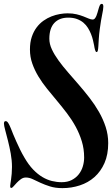

<svg xmlns="http://www.w3.org/2000/svg" viewBox="-29 -843 573 981"><path d="M315.9 -774.9Q342.3 -774.9 362.3 -770Q382.3 -765.1 397.7 -759Q413.1 -752.9 424.6 -748Q436 -743.2 444.8 -743.2Q451.2 -743.2 455.6 -748.5Q460 -753.9 463.4 -761.7Q466.8 -769.5 469.2 -778.8Q471.7 -788.1 474.1 -795.9Q477.1 -807.1 480.7 -815.2Q484.4 -823.2 491.2 -823.2Q499 -823.2 499 -809.1Q499 -801.3 497.3 -791.5Q495.6 -781.7 492.9 -768.3Q490.2 -754.9 487.1 -737.1Q483.9 -719.2 481 -695.8Q477.1 -667 475.8 -644.8Q474.6 -622.6 473.6 -607.7Q472.7 -592.8 470.9 -585Q469.2 -577.1 464.8 -577.1Q461.4 -577.1 459.5 -580.8Q457.5 -584.5 456.1 -589.8Q454.6 -595.2 453.6 -600.6Q452.6 -606 452.1 -609.9Q449.7 -622.6 446 -637.9Q442.4 -653.3 436 -669.2Q429.7 -685.1 420.4 -700.2Q411.1 -715.3 397.2 -727.1Q383.3 -738.8 364.3 -745.8Q345.2 -752.9 319.8 -752.9Q273.9 -752.9 248.5 -725.6Q223.1 -698.2 223.1 -645Q223.1 -618.2 236.1 -590.6Q249 -563 270.3 -533.7Q291.5 -504.4 318.4 -473.6Q345.2 -442.9 373.5 -410.2Q401.9 -377.4 428.7 -342.8Q455.6 -308.1 476.8 -271Q498 -233.9 511 -194.1Q523.9 -154.3 523.9 -111.8Q523.9 -53.2 504.9 -10Q485.8 33.2 453.6 61.8Q421.4 90.3 378.9 104.2Q336.4 118.2 290 118.2Q253.9 118.2 226.8 109.6Q199.7 101.1 178 91.1Q156.2 81.1 138.4 72.5Q120.6 64 103 64Q89.4 64 77.9 72.3Q66.4 80.6 56.9 90.6Q47.4 100.6 40.3 108.9Q33.2 117.2 28.8 117.2Q24.9 117.2 23.9 114.5Q22.9 111.8 22.9 107.9Q22.9 104 24.4 95Q25.9 85.9 27.6 73.2Q29.3 60.5 30.8 44.4Q32.2 28.3 32.2 9.8Q32.2 -23.4 25.9 -58.3Q19.5 -93.3 11.7 -124Q3.9 -154.8 -2.4 -178.2Q-8.8 -201.7 -8.8 -211.9Q-8.8 -216.3 -7.1 -220.2Q-5.4 -224.1 0 -224.1Q7.3 -224.1 13.7 -213.6Q20 -203.1 26.9 -186Q31.2 -174.3 38.3 -157.2Q45.4 -140.1 54.2 -120.4Q63 -100.6 73.5 -79.1Q84 -57.6 96.2 -37.1Q117.2 -1 140.1 22.9Q163.1 46.9 187.3 61.3Q211.4 75.7 236.3 81.8Q261.2 87.9 286.1 87.9Q315.9 87.9 337.6 76.7Q359.4 65.4 373.5 47.4Q387.7 29.3 394.3 6.8Q400.9 -15.6 400.9 -38.1Q400.9 -82.5 388.9 -121.3Q377 -160.2 357.7 -195.6Q338.4 -231 313.5 -263.7Q288.6 -296.4 262.5 -327.6Q236.3 -358.9 211.4 -389.6Q186.5 -420.4 167.2 -452.4Q147.9 -484.4 136 -518.3Q124 -552.2 124 -589.8Q124 -626.5 133.3 -654.3Q142.6 -682.1 158 -702.6Q173.3 -723.1 193.1 -737.1Q212.9 -751 234.1 -759.3Q255.4 -767.6 276.6 -771.2Q297.9 -774.9 315.9 -774.9Z"/></svg>

Font: Henny Penny
Style: Regular
Weight: 400
Version: Version 1.001